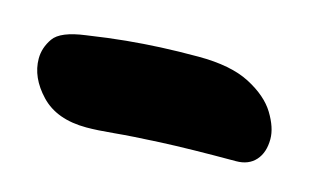

<svg xmlns="http://www.w3.org/2000/svg" viewBox="-39 -844 564 343"><g transform="rotate(15 243.5 -672.0)"><path d="M134 -585Q79 -585 49.5 -616Q20 -647 20 -682Q20 -702 32.5 -720Q45 -738 91 -744Q131 -750 162.5 -753Q194 -756 225.5 -757.5Q257 -759 295 -759Q355 -759 390.5 -740.5Q426 -722 441.5 -696.5Q457 -671 457 -650Q457 -625 444 -610.5Q431 -596 408 -596Q322 -596 269 -593.5Q216 -591 185 -588Q154 -585 134 -585Z"/></g></svg>

Font: Shantell Sans ExtraBold
Style: Regular
Weight: 800
Designer: Stephen Nixon, Anya Danilova, Shantell Martin
Foundry: Arrow Type
Version: Version 1.011;[c5ecc13dd]